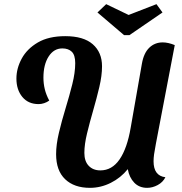

<svg xmlns="http://www.w3.org/2000/svg" viewBox="-20 -883 874 924"><path d="M413 21Q337 21 293.5 -20.5Q250 -62 250 -141Q250 -187 263.5 -244Q277 -301 295.5 -361.5Q314 -422 328 -478Q342 -534 342 -579Q342 -618 325.5 -634Q309 -650 280 -650Q239 -650 214 -611Q189 -572 189 -509Q189 -481 195.5 -454Q202 -427 217 -399Q206 -391 192.5 -386.5Q179 -382 166 -382Q116 -382 87.5 -416.5Q59 -451 59 -505Q59 -554 84.5 -601Q110 -648 162 -678.5Q214 -709 294 -709Q382 -709 426.5 -670Q471 -631 471 -564Q471 -519 458 -464Q445 -409 428.5 -352Q412 -295 399 -241.5Q386 -188 386 -147Q386 -107 407 -85Q428 -63 463 -63Q519 -63 555.5 -116Q592 -169 609 -269L663 -577Q672 -628 698.5 -653.5Q725 -679 763 -679Q789 -679 821 -666L730 -190Q724 -159 721.5 -140.5Q719 -122 719 -107Q719 -37 776 -30Q764 -6 739 7.5Q714 21 688 21Q650 21 626 -4Q602 -29 595 -69Q561 -27 513 -3Q465 21 413 21ZM577 -714 449 -823 491 -863 599 -811 733 -863 762 -823 603 -714Z"/></svg>

Font: Sansita Swashed Medium
Style: Regular
Weight: 500
Designer: Pablo Cosgaya
Foundry: Omnibus-Type
Version: Version 1.003; ttfautohint (v1.8.3)